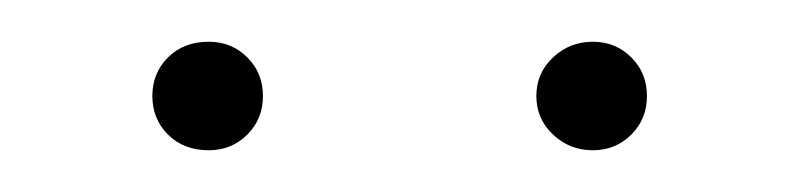

<svg xmlns="http://www.w3.org/2000/svg" viewBox="-20 -592 383 92"><path d="M80 -520Q68 -520 60.5 -527.5Q53 -535 53 -546Q53 -557 60.5 -564.5Q68 -572 80 -572Q91 -572 98.5 -564.5Q106 -557 106 -546Q106 -535 98.5 -527.5Q91 -520 80 -520ZM282.5 -527.5Q275 -520 264 -520Q253 -520 245 -527.5Q237 -535 237 -546Q237 -557 245 -564.5Q253 -572 264 -572Q275 -572 282.5 -564.5Q290 -557 290 -546Q290 -535 282.5 -527.5Z"/></svg>

Font: EauTestInfant Extralight
Style: Regular
Weight: 250
Designer: Christian Thalmann (Catharsis Fonts)
Version: Version 0.001;PS 000.001;hotconv 1.0.88;makeotf.lib2.5.64775